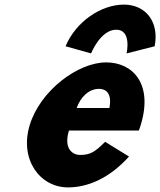

<svg xmlns="http://www.w3.org/2000/svg" viewBox="-20 -799 696 834"><path d="M582.9 -232C585.8 -238 589.1 -249 591.3 -256C646.3 -436 555.4 -528 441.4 -528C318.7 -528 155.1 -406 109.2 -256C63.7 -107 152.7 15 275.4 15C358.5 15 452.7 -22 540.4 -119L436.6 -183C391.2 -137 369.6 -126 328 -126C295.2 -126 255.4 -153 279.5 -232ZM313.1 -330C329.7 -377 365.5 -413 409.9 -413C447.8 -413 466 -384 455.3 -330ZM375.6 -567C375.6 -567 416.3 -670 484.9 -670C553.4 -670 529.9 -567 529.9 -567L651.8 -598C672.6 -705 612.2 -779 518.2 -779C418.8 -779 309.5 -705 264.8 -598Z"/></svg>

Font: Hussar
Style: BdSuprConOblThree
Weight: 700
Foundry: Cannot Into Space Fonts
Version: Version 2.00